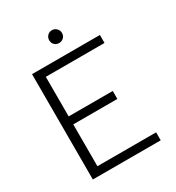

<svg xmlns="http://www.w3.org/2000/svg" viewBox="-202 -983 1011 1105"><g transform="rotate(-30 303.5 -431.0)"><path d="M313 -777Q295 -777 283 -789Q271 -801 271 -819Q271 -837 283 -849.5Q295 -862 313 -862Q331 -862 343.5 -849.5Q356 -837 356 -819Q356 -801 343.5 -789Q331 -777 313 -777ZM539 -647H149V-384H442V-331H149V-53H539V0H88V-700H539Z"/></g></svg>

Font: Albert Sans Light
Style: Regular
Weight: 300
Designer: Andreas Rasmussen
Foundry: a.Foundry
Version: Version 1.025